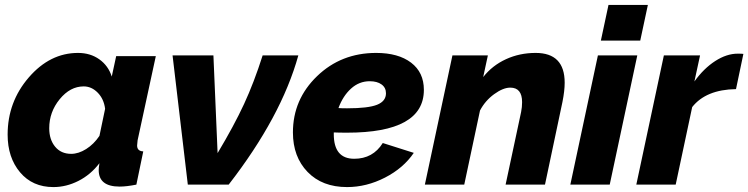

<svg xmlns="http://www.w3.org/2000/svg" viewBox="-20 -750 3040 780"><path d="M11 -203Q11 -336 97 -435.5Q183 -535 297 -535Q347 -535 383.5 -509Q420 -483 434 -439L452 -522H613L539 -180Q537 -162 537 -159Q537 -136 562 -135L534 0Q494 8 466 8Q381 8 381 -59Q381 -69 384 -87Q348 -40 298.5 -15Q249 10 197 10Q112 10 61.5 -50Q11 -110 11 -203ZM384 -198 407 -308Q402 -348 377 -373.5Q352 -399 320 -399Q265 -399 222.5 -347Q180 -295 180 -229Q180 -183 204 -154Q228 -125 269 -125Q299 -125 330 -144.5Q361 -164 384 -198Z M681 -525H847L864 -128Q931 -240 971.5 -327.5Q1012 -415 1047 -525H1192Q1123 -276 909 0H743Z M1390 -211Q1355 -211 1336 -212V-205Q1336 -105 1419 -105Q1495 -105 1535 -169L1661 -129Q1619 -67 1544 -28.5Q1469 10 1390 10Q1289 10 1229.5 -51.5Q1170 -113 1170 -212Q1170 -346 1268 -440.5Q1366 -535 1508 -535Q1598 -535 1650 -495.5Q1702 -456 1702 -385Q1702 -211 1390 -211ZM1482 -420Q1439 -420 1406 -390Q1373 -360 1355 -311Q1366 -310 1390 -310Q1476 -310 1512 -324.5Q1548 -339 1548 -371Q1548 -394 1530 -407Q1512 -420 1482 -420Z M1818 -525H1962L1943 -437Q1980 -484 2035.5 -509.5Q2091 -535 2156 -535Q2274 -535 2274 -414Q2274 -381 2265 -336L2194 0H2034L2097 -295Q2101 -315 2101 -335Q2101 -394 2053 -394Q2024 -394 1987.5 -367.5Q1951 -341 1930 -301L1866 0H1706Z M2452 -730H2612L2581 -585H2421ZM2409 -525H2569L2457 0H2297Z M2677 -525H2824L2801 -419Q2839 -472 2885.5 -502Q2932 -532 2977 -532Q2996 -532 3000 -531L2970 -388Q2848 -386 2792 -315L2725 0H2565Z"/></svg>

Font: Raleway-v4020 ExtraBold
Style: Italic
Weight: 800
Italic angle: -12°
Designer: Matt McInerney, Pablo Impallari, Rodrigo Fuenzalida
Foundry: Matt McInerney, Pablo Impallari, Rodrigo Fuenzalida
Version: Version 4.020;PS 004.020;hotconv 1.0.88;makeotf.lib2.5.64775